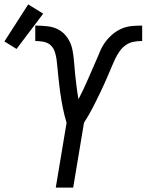

<svg xmlns="http://www.w3.org/2000/svg" viewBox="-99 -851 665 871"><path d="M154 0 203 -294Q198 -311 193.5 -328.5Q189 -346 185.5 -364Q182 -382 179 -400Q176 -418 173.5 -436Q171 -454 169 -472.5Q167 -491 165 -509Q163 -527 161.5 -545.5Q160 -564 157.5 -582Q155 -600 149 -617.5Q143 -635 130 -646.5Q117 -658 98.5 -661.5Q80 -665 61 -665V-735Q90 -735 119 -731.5Q148 -728 171 -714Q194 -700 209 -676.5Q224 -653 229.5 -625.5Q235 -598 237 -569.5Q239 -541 242 -513Q245 -485 248.5 -457Q252 -429 257 -401Q268 -422 278.5 -444Q289 -466 298.5 -488Q308 -510 317.5 -531.5Q327 -553 336.5 -575Q346 -597 355.5 -619.5Q365 -642 379.5 -661.5Q394 -681 413.5 -697Q433 -713 455 -722Q477 -731 500.5 -733Q524 -735 546 -735V-665Q527 -665 507.5 -661.5Q488 -658 471.5 -646.5Q455 -635 443 -617.5Q431 -600 422.5 -582Q414 -564 406.5 -545.5Q399 -527 391 -509Q383 -491 375 -472.5Q367 -454 358 -436Q349 -418 340.5 -400Q332 -382 322.5 -364Q313 -346 303 -328.5Q293 -311 282 -294L233 0ZM-24 -629 -79 -663 29 -831 97 -789Z"/></svg>

Font: Iosevka SS04
Style: Italic
Weight: 400
Italic angle: -9°
Monospace: yes
Designer: Belleve Invis
Foundry: Belleve Invis
Version: Version 19.0.0; ttfautohint (v1.8.4)